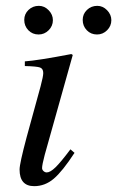

<svg xmlns="http://www.w3.org/2000/svg" viewBox="-20 -626 401 657"><path d="M221 -115 235 -103Q194 -40 164 -14.5Q134 11 97 11Q47 11 47 -46Q47 -66 71 -156L119 -331Q128 -365 128 -376Q128 -391 117 -395Q106 -399 65 -400V-416Q109 -419 224 -441L229 -438L133 -96Q124 -62 124 -51Q124 -45 129 -40.5Q134 -36 140 -36Q152 -36 170 -53.5Q188 -71 221 -115ZM361 -557Q361 -537 346.5 -522.5Q332 -508 312 -508Q291 -508 277 -522.5Q263 -537 263 -558Q263 -578 277.5 -592Q292 -606 313 -606Q332 -606 346.5 -591Q361 -576 361 -557ZM161 -557Q161 -537 146.5 -522.5Q132 -508 112 -508Q91 -508 77 -522.5Q63 -537 63 -558Q63 -578 77.5 -592Q92 -606 113 -606Q132 -606 146.5 -591Q161 -576 161 -557Z"/></svg>

Font: STIX MathJax Latin
Style: Italic
Weight: 400
Italic angle: -16.33°
Designer: MicroPress Inc., with final additions and corrections provided by Coen Hoffman, Elsevier (retired)
Version: Version 1.1.1